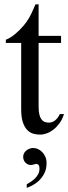

<svg xmlns="http://www.w3.org/2000/svg" viewBox="-20 -615 319 898"><path d="M279.3 -81.5Q271.5 -56.6 258.3 -38.6Q245.1 -20.5 230 -8.8Q214.8 2.9 198.5 8.8Q182.1 14.6 167.5 14.6Q151.4 14.6 135.7 10.3Q120.1 5.9 107.4 -7.1Q94.7 -20 86.9 -43.2Q79.1 -66.4 79.1 -104V-414.1H7.3V-429.2Q27.3 -436.5 49.6 -454.8Q71.8 -473.1 90.8 -495.6Q97.7 -503.9 103 -511.2Q108.4 -518.6 114.7 -529.1Q121.1 -539.6 128.4 -555.2Q135.7 -570.8 146 -594.7H160.6V-447.3H265.6V-414.1H160.6V-115.7Q160.6 -93.8 164.1 -79.6Q167.5 -65.4 173.6 -57.1Q179.7 -48.8 187.7 -45.4Q195.8 -42 205.1 -41.5Q223.1 -40.5 237.1 -51.5Q251 -62.5 259.8 -81.5ZM197.8 147.9Q197.8 176.3 187 196.5Q176.3 216.8 161.6 230.5Q147 244.1 131.1 252.2Q115.2 260.3 105 263.7V247.1Q114.3 241.7 124.8 234.9Q135.3 228 144 219.2Q152.8 210.4 158.7 199.2Q164.6 188 164.6 173.3Q164.6 159.7 159.2 155.5Q153.8 151.4 150.9 151.4Q146.5 151.4 138.7 154.1Q130.9 156.7 124 156.7Q117.7 156.7 111.3 154.1Q105 151.4 99.9 146.5Q94.7 141.6 91.6 134.5Q88.4 127.4 88.4 118.7Q88.4 108.4 93 100.6Q97.7 92.8 104.7 87.6Q111.8 82.5 119.9 79.8Q127.9 77.1 135.3 77.1Q146 77.1 157.2 82Q168.5 86.9 177.5 96.2Q186.5 105.5 192.1 118.4Q197.8 131.3 197.8 147.9Z"/></svg>

Font: Doulos SIL Compact
Style: Regular
Weight: 400
Designer: Walt Agee, Victor Gaultney, Peter Martin, Debbi Hosken
Foundry: SIL International
Version: Version 4.110; 2011; Maintenance release ; LnSpcTght